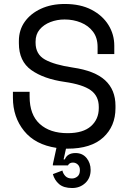

<svg xmlns="http://www.w3.org/2000/svg" viewBox="-20 -734 652 966"><path d="M343 212Q300 212 277 192Q254 172 246 142L294 124Q297 139 308.5 151.5Q320 164 342 164Q357 164 369.5 154Q382 144 382 122Q382 104 371.5 94Q361 84 347 84Q329 84 322 98H246V92L264 10Q157 -6 101 -75.5Q45 -145 45 -242V-272H129V-248Q129 -157 180 -110.5Q231 -64 320 -64Q398 -64 437.5 -99Q477 -134 477 -190V-196Q477 -251 436.5 -280Q396 -309 305 -322Q200 -337 137.5 -381.5Q75 -426 75 -516V-528Q75 -583 104.5 -624.5Q134 -666 186 -690Q238 -714 306 -714Q385 -714 440.5 -685Q496 -656 525.5 -608.5Q555 -561 555 -504V-462H471V-498Q471 -544 448 -574.5Q425 -605 387 -620.5Q349 -636 305 -636Q267 -636 233.5 -623Q200 -610 179.5 -585.5Q159 -561 159 -525V-519Q159 -461 206 -434.5Q253 -408 347 -394Q457 -378 509 -330Q561 -282 561 -202V-190Q561 -99 499.5 -42.5Q438 14 320 14H312L300 68H306Q319 36 360 36Q395 36 415.5 61Q436 86 436 121Q436 162 409 187Q382 212 343 212Z"/></svg>

Font: Space Mono
Style: Regular
Weight: 400
Monospace: yes
Designer: Colophon Foundry + Benjamin Critton
Foundry: Colophon Foundry & Benjamin Critton
Version: Version 1.003; ttfautohint (v1.8.4.7-5d5b)